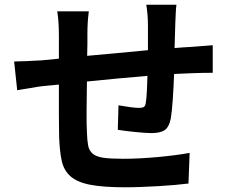

<svg xmlns="http://www.w3.org/2000/svg" viewBox="-20 -767 996 815"><path d="M729 -747Q727 -736 726 -710.5Q725 -685 724 -665Q723 -637 722.5 -612Q722 -587 721 -563Q741 -565 758.5 -566Q776 -567 793 -568Q812 -570 837.5 -571.5Q863 -573 883 -575V-458Q841 -458 801 -456.5Q761 -455 719 -453Q717 -399 713.5 -346.5Q710 -294 705 -264Q697 -226 678 -214Q659 -202 622 -202Q610 -202 590.5 -203.5Q571 -205 551 -207Q531 -209 511.5 -211.5Q492 -214 480 -216L483 -320Q505 -316 530.5 -312.5Q556 -309 570 -309Q584 -309 590.5 -313Q597 -317 599 -331Q602 -351 603.5 -381Q605 -411 606 -445Q543 -440 476.5 -433.5Q410 -427 349 -421Q348 -355 347.5 -296Q347 -237 349 -206Q350 -172 354 -150Q358 -128 373 -115Q388 -102 418 -97.5Q448 -93 502 -93Q537 -93 575.5 -95Q614 -97 651.5 -100.5Q689 -104 723.5 -108.5Q758 -113 785 -118L780 12Q756 15 723.5 18Q691 21 655 23Q619 25 581.5 26.5Q544 28 511 28Q419 28 364 17.5Q309 7 280 -18Q251 -43 242 -84.5Q233 -126 231 -187Q231 -202 230.5 -226Q230 -250 230 -279.5Q230 -309 230 -342Q230 -375 230 -408L166 -402Q155 -401 139.5 -398.5Q124 -396 107.5 -393Q91 -390 76.5 -388Q62 -386 53 -384L40 -506Q60 -506 91.5 -507.5Q123 -509 159 -511L230 -518V-614Q230 -643 228.5 -668Q227 -693 223 -719H357Q354 -695 352.5 -673Q351 -651 351 -620Q351 -603 351 -580.5Q351 -558 350 -530Q410 -535 476.5 -541.5Q543 -548 608 -554V-661Q608 -670 607.5 -682Q607 -694 606 -706Q605 -718 603.5 -729Q602 -740 601 -747Z"/></svg>

Font: Kinto Sans
Style: Bold
Weight: 700
Designer: Authors: Ryoko NISHIZUKA  (kana & ideographs); Paul D. Hunt (Latin, Greek & Cyrillic); Wenlong ZHANG  (bopomofo); Sandol
Foundry: Adobe Systems Incorporated, ookami Inc.
Version: Version 0.001